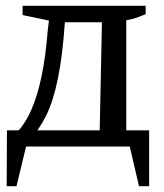

<svg xmlns="http://www.w3.org/2000/svg" viewBox="-20 -506 566 663"><path d="M83 -25 34 -44Q67 -78 88.5 -127.5Q110 -177 124 -245Q138 -313 145 -402L149 -435L58 -454V-486H483V-457Q469 -451 453.5 -445.5Q438 -440 416 -436V-43H324L332 -429H204Q196 -313 180 -235Q164 -157 140 -108Q116 -59 83 -25ZM3 137 4 -56H495V137H460L428 0H70L37 137Z"/></svg>

Font: Piazzolla 24pt Medium
Style: Regular
Weight: 500
Designer: Juan Pablo del Peral
Foundry: Huerta Tipografica
Version: Version 2.005